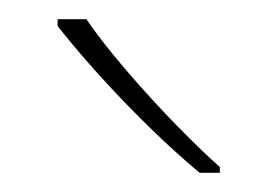

<svg xmlns="http://www.w3.org/2000/svg" viewBox="-20 -786 289 200"><path d="M70 -766H40V-759C75 -714 135 -650 188 -606H209V-612C164 -652 99 -723 70 -766Z"/></svg>

Font: Noto Sans Gurmukhi UI Thin
Style: Regular
Weight: 100
Designer: Jelle Bosma - Monotype Design Team
Foundry: Monotype Imaging Inc.
Version: Version 2.004